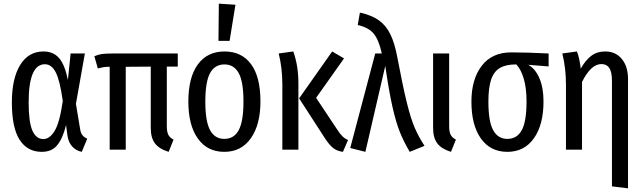

<svg xmlns="http://www.w3.org/2000/svg" viewBox="-20 -820 3530 1052"><path d="M352 -382 367 -527H445L396 -251L419 -113Q422 -92 431 -80Q440 -68 458 -60L428 12Q397 6 375.5 -17.5Q354 -41 349 -81L342 -135Q324 -62 294 -25Q264 12 209 12Q130 12 87.5 -54Q45 -120 45 -259Q45 -390 90.5 -464Q136 -538 218 -538Q272 -538 303.5 -502Q335 -466 352 -382ZM137 -259Q137 -151 157.5 -104.5Q178 -58 218 -58Q252 -58 279.5 -103Q307 -148 324 -267Q308 -381 285 -424.5Q262 -468 226 -468Q137 -468 137 -259Z M894 -455V-129Q894 -98 902 -82Q910 -66 931 -55L904 12Q852 -4 829 -34.5Q806 -65 806 -119V-455L669 -454V0H581V-454Q559 -454 547 -452Q535 -450 516 -445L497 -512Q518 -521 538.5 -524Q559 -527 603 -527H954V-455Z M1407 -264Q1407 -137 1354.5 -62.5Q1302 12 1209 12Q1116 12 1064 -61Q1012 -134 1012 -263Q1012 -396 1064 -467Q1116 -538 1210 -538Q1304 -538 1355.5 -468.5Q1407 -399 1407 -264ZM1105 -263Q1105 -155 1131 -107Q1157 -59 1209 -59Q1262 -59 1288 -107Q1314 -155 1314 -264Q1314 -372 1288 -419.5Q1262 -467 1210 -467Q1157 -467 1131 -419.5Q1105 -372 1105 -263ZM1179 -800 1270 -794 1238 -596H1177Z M1615 -363V0H1527V-357Q1527 -447 1507 -527L1587 -538Q1615 -460 1615 -363ZM1712 -284 1829 -108Q1844 -85 1857 -72.5Q1870 -60 1887 -53L1859 12Q1827 8 1805.5 -9Q1784 -26 1760 -63L1619 -281L1800 -538L1865 -500Z M2158 -501Q2187 -347 2209 -258Q2231 -169 2253 -118.5Q2275 -68 2306 -21L2225 12Q2193 -42 2171.5 -95Q2150 -148 2130.5 -234Q2111 -320 2091 -459L1982 12L1899 -9L2036 -527H2072Q2056 -600 2028.5 -634.5Q2001 -669 1940 -683L1952 -751Q2016 -737 2055.5 -709Q2095 -681 2119 -632Q2143 -583 2158 -501Z M2441 -129Q2441 -98 2449 -82Q2457 -66 2478 -55L2451 12Q2399 -4 2376 -34.5Q2353 -65 2353 -119V-527H2441Z M2986 -456 2874 -465Q2913 -444 2935.5 -391.5Q2958 -339 2958 -264Q2958 -137 2905.5 -62.5Q2853 12 2760 12Q2667 12 2615 -61Q2563 -134 2563 -263Q2563 -386 2619.5 -459.5Q2676 -533 2781 -533Q2866 -533 2986 -527ZM2865 -264Q2865 -338 2849.5 -389.5Q2834 -441 2809 -467H2807Q2751 -467 2718 -447Q2685 -427 2670.5 -382.5Q2656 -338 2656 -263Q2656 -155 2682 -107Q2708 -59 2760 -59Q2813 -59 2839 -107Q2865 -155 2865 -264Z M3421 -387V212L3333 201V-375Q3333 -426 3318.5 -447.5Q3304 -469 3275 -469Q3218 -469 3169 -371V0H3081V-357Q3081 -447 3061 -527L3141 -538Q3155 -504 3162 -444Q3188 -490 3219.5 -514Q3251 -538 3296 -538Q3353 -538 3387 -497Q3421 -456 3421 -387Z"/></svg>

Font: Fira Sans Extra Condensed
Style: Regular
Weight: 400
Width: 1
Designer: Carrois Corporate & Edenspiekermann AG
Foundry: Carrois Corporate GbR & Edenspiekermann AG
Version: Version 4.203